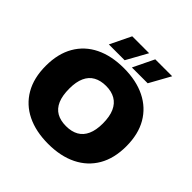

<svg xmlns="http://www.w3.org/2000/svg" viewBox="-239 -1151 1361 1361"><g transform="rotate(45 442.0 -470.5)"><path d="M442 10Q318 10 227.5 -34.2Q137 -78.5 87.8 -163.5Q38.5 -248.5 38.5 -370Q38.5 -491.5 87.8 -576.5Q137 -661.5 227.5 -705.8Q318 -750 442 -750Q566.5 -750 657 -705.2Q747.5 -660.5 796.8 -575.8Q846 -491 846 -370Q846 -249 796.8 -164.2Q747.5 -79.5 656.8 -34.8Q566 10 442 10ZM442 -168.5Q498 -168.5 536.2 -190.2Q574.5 -212 594.2 -256Q614 -300 614 -366Q614 -436 593.8 -481.5Q573.5 -527 535 -549.2Q496.5 -571.5 442 -571.5Q387.5 -571.5 349 -550.2Q310.5 -529 290.5 -485Q270.5 -441 270.5 -374Q270.5 -303 290.2 -257.5Q310 -212 348.2 -190.2Q386.5 -168.5 442 -168.5ZM478.5 -793 555 -951H724.5L637 -793ZM247.5 -793 324 -951H493.5L406 -793Z"/></g></svg>

Font: Encode Sans SemiExpanded Black
Style: Regular
Weight: 900
Width: 6
Designer: Multiple Designers
Foundry: Impallari Type
Version: Version 3.002